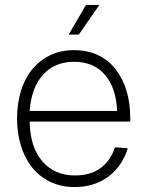

<svg xmlns="http://www.w3.org/2000/svg" viewBox="-20 -745 596 777"><path d="M283 12Q226 12 182.5 -9.5Q139 -31 109.5 -68Q80 -105 64.5 -156Q49 -207 49 -265Q49 -324 64 -374.5Q79 -425 108.5 -462Q138 -499 181 -520.5Q224 -542 279 -542Q335 -542 377.5 -521.5Q420 -501 448.5 -464Q477 -427 492 -377.5Q507 -328 507 -269V-253H100Q102 -149 151.5 -92Q201 -35 283 -35Q348 -35 388.5 -66Q429 -97 445 -149L497 -145Q487 -111 467.5 -82Q448 -53 421 -32Q394 -11 359 0.5Q324 12 283 12ZM454 -296Q450 -390 404.5 -442.5Q359 -495 279 -495Q202 -495 154.5 -443Q107 -391 100 -296ZM258 -605 328 -725H382L299 -605Z"/></svg>

Font: Geist ExtLt
Style: Regular
Weight: 400
Designer: Basement.studio, Andrés Briganti, Mateo Zaragoza
Foundry: Basement.studio, Vercel, Andrés Briganti, Guido Ferreyra, Mateo Zaragoza
Version: Version 1.401